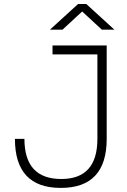

<svg xmlns="http://www.w3.org/2000/svg" viewBox="-20 -918 626 948"><path d="M280.3 9.8Q53.7 9.8 53.7 -232.4H100.6Q100.6 -34.2 282.7 -34.2Q460.9 -34.2 460.9 -232.4V-649.4H239.3V-693.4H506.8V-232.4Q506.8 9.8 280.3 9.8ZM226.6 -771.5 365.7 -898.4H405.8L544.9 -771.5H482.9L385.7 -861.3L288.6 -771.5Z"/></svg>

Font: Cascadia Code ExtraLight
Style: Regular
Weight: 200
Monospace: yes
Designer: Aaron Bell
Foundry: Saja Typeworks
Version: Version 2407.024; ttfautohint (v1.8.4)